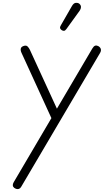

<svg xmlns="http://www.w3.org/2000/svg" viewBox="-20 -1322 725 1341"><path d="M80 -9.5Q70.5 -16.5 69.5 -26.8Q68.5 -37 75.5 -49L339 -497L130 -953.5Q122.5 -970 125.2 -982.5Q128 -995 144 -1000.5Q162.5 -1007.5 172.5 -997.5Q182.5 -987.5 189 -973.5L377.5 -563L625 -983.5Q634.5 -999.5 644.2 -1002.8Q654 -1006 665.5 -1000.5Q681 -992 684.2 -979.2Q687.5 -966.5 678.5 -951.5L127.5 -16.5Q121.5 -6.5 113.2 -3.2Q105 0 96.5 -2Q88 -4 80 -9.5ZM412.5 -1110.5Q404.5 -1115.5 400.5 -1123Q396.5 -1130.5 405.5 -1146L482.5 -1280Q495 -1301.5 510.2 -1302.2Q525.5 -1303 534.5 -1295.5Q546 -1285 545.5 -1272.2Q545 -1259.5 536.5 -1247.5L444 -1119.5Q435 -1107 427.2 -1106.8Q419.5 -1106.5 412.5 -1110.5Z"/></svg>

Font: Edu NSW ACT Hand Pre
Style: Regular
Weight: 400
Designer: Tina and Corey Anderson, Eben Sorkin, Mirko Velimirovic
Foundry: Sorkin Type Co.
Version: Version 2.000